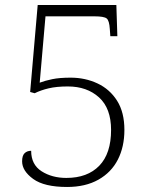

<svg xmlns="http://www.w3.org/2000/svg" viewBox="-20 -734 599 764"><path d="M247 10Q156 10 112 -22Q68 -54 68 -92Q68 -115 78 -124.5Q88 -134 104 -134Q104 -79 145.5 -52.5Q187 -26 244 -26Q328 -26 375 -74.5Q422 -123 422 -217Q422 -303 374 -346.5Q326 -390 250 -390Q205 -390 173.5 -382.5Q142 -375 118 -363L100 -368L130 -714H443L447 -590H419L417 -618Q415 -652 404.5 -660.5Q394 -669 356 -669H161L138 -405Q159 -413 188 -419Q217 -425 261 -425Q319 -425 368 -402Q417 -379 446 -333Q475 -287 475 -217Q475 -150 449 -99Q423 -48 371.5 -19Q320 10 247 10Z"/></svg>

Font: Noto Serif Tibetan ExtraLight
Style: Regular
Weight: 200
Designer: Monotype Design Team
Foundry: Monotype Imaging Inc.
Version: Version 2.103; ttfautohint (v1.8.4.7-5d5b)